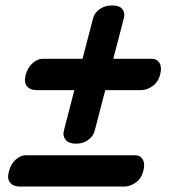

<svg xmlns="http://www.w3.org/2000/svg" viewBox="-20 -692 623 705"><path d="M259.5 -164.5Q232.5 -164.5 221 -178.5Q209.5 -192.5 214.5 -212L253 -361H115Q90.5 -361 78.8 -375.5Q67 -390 74.5 -417.5Q82 -444.5 99.8 -460.2Q117.5 -476 136.5 -476H283L322 -626Q327 -645 346 -658.5Q365 -672 392 -672Q419 -672 429.5 -658.2Q440 -644.5 435 -626L396 -476H538Q557 -476 566 -460.2Q575 -444.5 568 -417.5Q560.5 -390 539.8 -375.5Q519 -361 497.5 -361H366.5L327.5 -211Q322.5 -192.5 304.2 -178.5Q286 -164.5 259.5 -164.5ZM13 -63.5Q20 -90.5 38 -106.2Q56 -122 75 -122H476.5Q495 -122 504.2 -106.2Q513.5 -90.5 506 -63.5Q499 -36 478.2 -21.5Q457.5 -7 436 -7H53Q29 -7 17 -21.5Q5 -36 13 -63.5Z"/></svg>

Font: Fraunces 72pt SuperSoft Black
Style: Italic
Weight: 900
Italic angle: -16°
Version: Version 1.000;[b76b70a41]